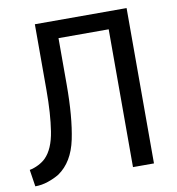

<svg xmlns="http://www.w3.org/2000/svg" viewBox="-88 -763 806 874"><g transform="rotate(-10 314.5 -326.5)"><path d="M555 -690V28H458V-609H226V-395Q226 -244 205 -143.5Q184 -43 117 3Q94 17 64.5 27Q35 37 5 37L-7 -41Q14 -45 34.5 -55.5Q55 -66 68 -79Q106 -117 118.5 -196.5Q131 -276 131 -386V-690Z"/></g></svg>

Font: LINE Seed Sans KR Regular
Style: Regular
Weight: 400
Designer: LINE VX Design & Sandoll Inc & Dalton Maag Ltd
Foundry: Sandoll Inc.
Version: Version 1.000